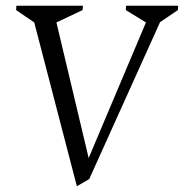

<svg xmlns="http://www.w3.org/2000/svg" viewBox="-20 -632 639 667"><path d="M247 15 99 -554 36 -597 37 -612H268L267 -597L176 -554L288 -83L487 -554L417 -597L418 -612H599L598 -597L536 -555L290 -10Z"/></svg>

Font: Ancizar Serif Light
Style: Italic
Weight: 300
Italic angle: -4°
Designer: Cesar Puertas, Viviana Monsalve, Julian Moncada, Julian Prieto, Jose Castro, Felipe Aragon, Mariel Hernandez, Sara Alarc
Version: Version 8.100